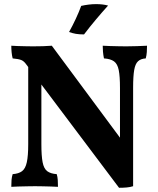

<svg xmlns="http://www.w3.org/2000/svg" viewBox="-20 -900 766 928"><path d="M555.4 7.6 107.2 -588.3Q96.3 -604.2 83.1 -609.7Q69.8 -615.2 41.2 -617.7Q37.6 -631.9 36.1 -647.8Q34.6 -663.7 34.6 -679Q46.2 -678 65.4 -677.5Q84.7 -677 105 -676.5Q125.3 -676 139.4 -676Q161.5 -676 187.7 -676.7Q213.8 -677.5 230.4 -679L573.5 -216.3ZM34.6 3Q34.6 -15.7 35.8 -30.7Q37.1 -45.6 41.2 -58.3Q70.2 -60.4 86.5 -72.6Q102.9 -84.8 109.6 -115.7Q116.4 -146.7 116.4 -203.2V-612.6L180 -608.4V-203.2Q180 -146.7 186 -115.7Q192 -84.8 208.3 -72.6Q224.6 -60.4 254.2 -58.3Q258.2 -45.6 259.2 -29.9Q260.2 -14.1 260.2 3Q245.7 2 225.9 1.5Q206 1 185.9 0.5Q165.8 0 149.7 0Q134.2 0 111.5 0.5Q88.9 1 68 1.5Q47.1 2 34.6 3ZM555.4 7.6 559.9 -138.9V-475.2Q559.9 -531.2 553.9 -561.2Q547.9 -591.2 531.1 -603.4Q514.2 -615.6 482.5 -617.7Q479 -634.7 477.7 -650.3Q476.5 -665.8 476.5 -679Q491 -678 511.4 -677.5Q531.8 -677 553 -676.5Q574.2 -676 589.8 -676Q613.4 -676 642.5 -677Q671.6 -678 690.6 -679Q690.6 -663.8 689.6 -648.6Q688.6 -633.4 684.5 -617.7Q660.4 -616.2 647.2 -603.9Q633.9 -591.7 628.7 -562Q623.4 -532.3 623.4 -475.2V0Q609.2 4.6 592.2 6.1Q575.2 7.6 555.4 7.6ZM386.1 -733.6Q363.7 -733.6 346.9 -736.4Q330.1 -739.3 313.8 -745.4Q330.8 -775.7 346.6 -809.7Q362.4 -843.7 372.4 -871.5Q390.1 -875.6 408.4 -877.8Q426.6 -880.1 444.4 -880.1Q477.7 -880.1 502.4 -873.1Q471.2 -838.5 442.9 -804.7Q414.5 -771 386.1 -733.6Z"/></svg>

Font: Vollkorn
Style: Regular
Weight: 400
Designer: Friedrich Althausen
Foundry: Friedrich Althausen
Version: Version 5.001